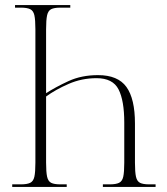

<svg xmlns="http://www.w3.org/2000/svg" viewBox="-20 -734 656 754"><path d="M28 0V-10H62Q86 -10 98.5 -16Q111 -22 115 -40Q119 -58 119 -95V-619Q119 -656 115 -674Q111 -692 98.5 -698Q86 -704 62 -704H39V-714H256V-704H217Q193 -704 181 -698Q169 -692 165 -674Q161 -656 161 -619V-368Q198 -392 249 -415.5Q300 -439 365 -439Q443 -439 476.5 -392.5Q510 -346 510 -249V-95Q510 -58 514 -40Q518 -22 530 -16Q542 -10 566 -10H591V0H384V-10H411Q435 -10 447.5 -16Q460 -22 464 -40Q468 -58 468 -95V-253Q468 -339 445.5 -383Q423 -427 359 -427Q301 -427 249.5 -404.5Q198 -382 161 -355V-95Q161 -58 165 -40Q169 -22 181 -16Q193 -10 217 -10H242V0Z"/></svg>

Font: Noto Serif Display Condensed ExtraLight
Style: Regular
Weight: 200
Width: 3
Designer: Monotype Design Team
Foundry: Monotype Imaging Inc.
Version: Version 2.009